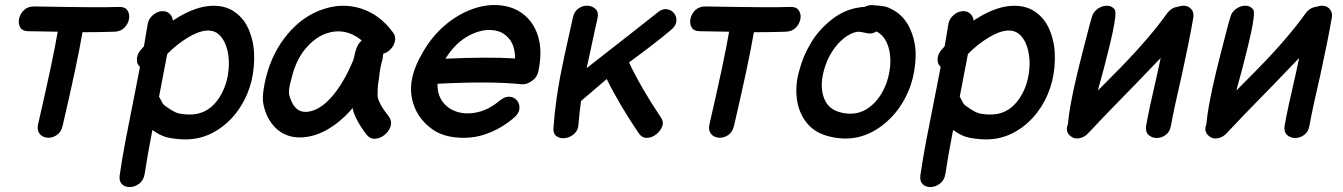

<svg xmlns="http://www.w3.org/2000/svg" viewBox="-20 -555 5419 775"><path d="M233 -48Q293 -306 313 -425Q384 -425 442 -427Q468 -428 483 -444Q498 -460 501 -479.5Q504 -499 494 -513.5Q484 -528 460 -527Q383 -524 118 -529Q92 -529 76.5 -514Q61 -499 57 -479Q53 -459 62 -444Q71 -429 95 -429Q117 -429 157 -428Q197 -427 213 -427Q193 -310 133 -50Q129 -27 141 -13.5Q153 0 172.5 1Q192 2 209.5 -10Q227 -22 233 -48Z M463 153Q460 177 473 189Q486 201 506 200Q526 199 543 185.5Q560 172 564 147Q576 68 595 -30L597 -29Q626 -9 647.5 -2.5Q669 4 708 7Q777 12 834.5 -17Q892 -46 934 -100Q1004 -192 1006 -317Q1007 -375 989 -423Q972 -472 935 -501Q895 -534 834 -531.5Q773 -529 702 -487Q690 -480 678 -472Q676 -489 664 -500Q652 -511 634 -510Q614 -509 596.5 -493.5Q579 -478 576 -457Q569 -415 561 -368L546 -351Q533 -335 532.5 -315.5Q532 -296 545 -285Q538 -249 528 -198Q518 -147 507 -91Q496 -35 486 16Q473 85 463 153ZM735 -93Q717 -94 707 -96Q697 -98 688 -102Q679 -106 665 -115Q640 -131 637 -137Q636 -138 622 -165L655 -337Q694 -377 741 -405Q819 -451 861 -418Q881 -402 892.5 -370Q904 -338 904 -297Q902 -209 856 -148Q810 -88 735 -93Z M1215 -2Q1262 -8 1308 -36Q1354 -64 1391 -105Q1397 -111 1403 -119Q1412 -74 1460 -11Q1475 7 1495.5 5Q1516 3 1533 -11Q1550 -25 1556.5 -45Q1563 -65 1550 -84Q1507 -138 1504 -168Q1504 -175 1504.5 -193.5Q1505 -212 1507 -220Q1508 -229 1511 -249Q1513 -268 1516 -283L1518 -292Q1518 -293 1520 -301Q1522 -308 1524 -316Q1526 -329 1527 -338Q1540 -342 1550 -350Q1568 -365 1573.5 -386Q1579 -407 1567 -423Q1515 -495 1439 -520Q1362 -545 1282 -517Q1202 -490 1141 -417.5Q1080 -345 1054 -244Q1042 -195 1041 -161.5Q1040 -128 1058 -88Q1082 -38 1122.5 -16.5Q1163 5 1215 -2ZM1223 -104Q1178 -98 1157 -145Q1150 -160 1147.5 -172Q1145 -184 1147.5 -199.5Q1150 -215 1157 -240Q1175 -314 1214 -359.5Q1253 -405 1297 -420Q1373 -446 1440 -392Q1439 -391 1438.5 -390.5Q1438 -390 1437 -389Q1428 -380 1423 -370Q1418 -360 1413 -341Q1411 -334 1410 -327Q1408 -320 1407 -316L1406 -312Q1366 -217 1318 -163Q1271 -110 1223 -104Z M2054 -79Q2075 -97 2076.5 -116.5Q2078 -136 2067 -149.5Q2056 -163 2037 -164.5Q2018 -166 1997 -149Q1956 -114 1911.5 -103Q1867 -92 1829 -102.5Q1791 -113 1768 -142.5Q1745 -172 1746 -217H1748Q1963 -228 2084 -215Q2103 -213 2120 -224Q2147 -239 2153 -267Q2169 -342 2154.5 -399Q2140 -456 2100.5 -491Q2061 -526 2004 -533Q1948 -540 1888.5 -519Q1829 -498 1776 -453Q1723 -408 1685 -341Q1627 -242 1642 -162Q1657 -82 1724 -34Q1754 -12 1795 -4Q1836 4 1878 0Q1919 -3 1966 -23.5Q2013 -44 2054 -79ZM1778 -318Q1817 -381 1870.5 -410Q1924 -439 1971 -433Q2009 -429 2034 -400Q2059 -371 2059 -319Q1951 -326 1778 -318Z M2559 -16Q2572 2 2591.5 1.5Q2611 1 2628.5 -12.5Q2646 -26 2653 -45Q2660 -64 2647 -82Q2567 -201 2519 -303Q2628 -383 2686 -432Q2708 -449 2710 -468.5Q2712 -488 2700.5 -502Q2689 -516 2670 -518Q2651 -520 2631 -502Q2594 -472 2348 -280Q2351 -294 2357 -321Q2363 -348 2369.5 -379.5Q2376 -411 2382.5 -439Q2389 -467 2392 -482Q2397 -506 2384 -518.5Q2371 -531 2351.5 -532Q2332 -533 2314.5 -520.5Q2297 -508 2292 -482Q2285 -449 2275.5 -407.5Q2266 -366 2257 -323.5Q2248 -281 2241 -245Q2235 -213 2226 -153Q2218 -95 2214 -39Q2212 -15 2226.5 -5Q2241 5 2261 2.5Q2281 0 2297.5 -14.5Q2314 -29 2315 -53Q2319 -100 2325 -146L2326 -148L2429 -236Q2479 -134 2559 -16Z M2943 -48Q3003 -306 3023 -425Q3094 -425 3152 -427Q3178 -428 3193 -444Q3208 -460 3211 -479.5Q3214 -499 3204 -513.5Q3194 -528 3170 -527Q3093 -524 2828 -529Q2802 -529 2786.5 -514Q2771 -499 2767 -479Q2763 -459 2772 -444Q2781 -429 2805 -429Q2827 -429 2867 -428Q2907 -427 2923 -427Q2903 -310 2843 -50Q2839 -27 2851 -13.5Q2863 0 2882.5 1Q2902 2 2919.5 -10Q2937 -22 2943 -48Z M3337 -2Q3447 22 3539 -47Q3618 -106 3655 -208Q3675 -268 3676 -329Q3677 -390 3651 -444Q3625 -498 3571 -522Q3560 -528 3541 -530.5Q3522 -533 3513 -533L3507 -534Q3489 -537 3470 -527Q3459 -527 3449 -525Q3389 -517 3337 -476Q3285 -435 3254 -383Q3222 -330 3207 -273Q3189 -213 3196.5 -155.5Q3204 -98 3238.5 -56.5Q3273 -15 3337 -2ZM3378 -100Q3325 -111 3307 -157Q3288 -203 3305 -268Q3316 -311 3338 -345.5Q3360 -380 3387.5 -401.5Q3415 -423 3442 -427Q3446 -427 3455 -426Q3483 -420 3485 -420Q3501 -418 3518 -428Q3545 -414 3559.5 -382.5Q3574 -351 3574 -309Q3574 -267 3559 -222Q3535 -156 3489 -122Q3442 -86 3378 -100Z M3695 153Q3692 177 3705 189Q3718 201 3738 200Q3758 199 3775 185.5Q3792 172 3796 147Q3808 68 3827 -30L3829 -29Q3858 -9 3879.5 -2.5Q3901 4 3940 7Q4009 12 4066.5 -17Q4124 -46 4166 -100Q4236 -192 4238 -317Q4239 -375 4221 -423Q4204 -472 4167 -501Q4127 -534 4066 -531.5Q4005 -529 3934 -487Q3922 -480 3910 -472Q3908 -489 3896 -500Q3884 -511 3866 -510Q3846 -509 3828.5 -493.5Q3811 -478 3808 -457Q3801 -415 3793 -368L3778 -351Q3765 -335 3764.5 -315.5Q3764 -296 3777 -285Q3770 -249 3760 -198Q3750 -147 3739 -91Q3728 -35 3718 16Q3705 85 3695 153ZM3967 -93Q3949 -94 3939 -96Q3929 -98 3920 -102Q3911 -106 3897 -115Q3872 -131 3869 -137Q3868 -138 3854 -165L3887 -337Q3926 -377 3973 -405Q4051 -451 4093 -418Q4113 -402 4124.5 -370Q4136 -338 4136 -297Q4134 -209 4088 -148Q4042 -88 3967 -93Z M4302 -5Q4316 7 4337 3Q4358 -1 4373 -18Q4419 -68 4568 -220L4665 -321L4651 -256Q4617 -110 4606 -46Q4603 -22 4616.5 -10Q4630 2 4649.5 2Q4669 2 4686 -11Q4703 -24 4707 -50Q4718 -113 4751 -255Q4780 -387 4797 -485Q4800 -506 4787.5 -519.5Q4775 -533 4754 -532Q4744 -531 4736 -528Q4710 -525 4693 -504Q4622 -404 4502 -281L4412 -190Q4413 -197 4420 -221Q4427 -245 4436 -280Q4445 -315 4454.5 -353Q4464 -391 4471.5 -426Q4479 -461 4481.5 -485Q4484 -509 4480 -516Q4468 -532 4448 -532Q4428 -532 4410 -519Q4392 -506 4387 -485Q4385 -480 4379.5 -459.5Q4374 -439 4366.5 -409.5Q4359 -380 4351 -349.5Q4343 -319 4337 -294Q4331 -269 4328 -257Q4323 -237 4315.5 -202.5Q4308 -168 4301 -129.5Q4294 -91 4291 -59Q4291 -58 4291 -57Q4291 -56 4291 -55Q4278 -23 4302 -5Z M4861 -5Q4875 7 4896 3Q4917 -1 4932 -18Q4978 -68 5127 -220L5224 -321L5210 -256Q5176 -110 5165 -46Q5162 -22 5175.5 -10Q5189 2 5208.5 2Q5228 2 5245 -11Q5262 -24 5266 -50Q5277 -113 5310 -255Q5339 -387 5356 -485Q5359 -506 5346.5 -519.5Q5334 -533 5313 -532Q5303 -531 5295 -528Q5269 -525 5252 -504Q5181 -404 5061 -281L4971 -190Q4972 -197 4979 -221Q4986 -245 4995 -280Q5004 -315 5013.5 -353Q5023 -391 5030.5 -426Q5038 -461 5040.5 -485Q5043 -509 5039 -516Q5027 -532 5007 -532Q4987 -532 4969 -519Q4951 -506 4946 -485Q4944 -480 4938.5 -459.5Q4933 -439 4925.5 -409.5Q4918 -380 4910 -349.5Q4902 -319 4896 -294Q4890 -269 4887 -257Q4882 -237 4874.5 -202.5Q4867 -168 4860 -129.5Q4853 -91 4850 -59Q4850 -58 4850 -57Q4850 -56 4850 -55Q4837 -23 4861 -5Z"/></svg>

Font: Balsamiq Sans
Style: Italic
Weight: 400
Italic angle: -12°
Designer: Michael Angeles
Foundry: Balsamiq SRL
Version: Version 1.020; ttfautohint (v1.8.4.7-5d5b);gftools[0.9.26]